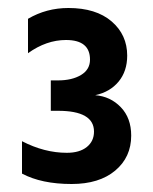

<svg xmlns="http://www.w3.org/2000/svg" viewBox="-20 -848 383 480"><path d="M107 -647H125Q160 -647 182.5 -660.5Q205 -674 205 -699Q205 -748 145 -748Q96 -748 50 -715V-801Q96 -828 151 -828Q220 -828 259 -794.5Q298 -761 298 -709Q298 -670 276.5 -644Q255 -618 218 -610Q256 -607 282 -580Q308 -553 308 -509Q308 -455 268 -421.5Q228 -388 159 -388Q84 -388 35 -414V-495Q91 -466 147 -466Q179 -466 197 -480.5Q215 -495 215 -519Q215 -571 125 -571H107Z"/></svg>

Font: Hind SemiBold
Style: Regular
Weight: 600
Designer: Manushi Parikh, Satya Rajpurohit
Foundry: Indian Type Foundry
Version: Version 2.001;PS 1.0;hotconv 1.0.79;makeotf.lib2.5.61930; tt